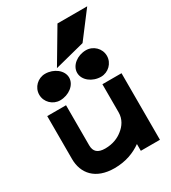

<svg xmlns="http://www.w3.org/2000/svg" viewBox="-207 -961 963 1079"><g transform="rotate(-30 275.0 -421.5)"><path d="M408 -688 534 -854H341L213 -638ZM404 -472C451 -472 491 -510 491 -558C491 -606 451 -644 404 -644C348 -644 298 -606 298 -558C298 -510 348 -472 404 -472ZM139 -472C195 -472 246 -510 246 -558C246 -606 195 -644 139 -644C92 -644 52 -606 52 -558C52 -510 92 -472 139 -472ZM31 -154C31 -60 90 11 213 11C287 11 344 -12 389 -44V0H513V-432H389V-249C389 -206 366 -172 336 -149C310 -128 273 -111 223 -111C175 -111 153 -131 153 -172V-432H31Z"/></g></svg>

Font: Charger
Style: Hemi
Weight: 900
Designer: Jasper
Foundry: Cannot Into Space Fonts
Version: Version 0.99